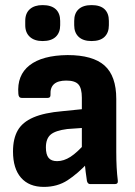

<svg xmlns="http://www.w3.org/2000/svg" viewBox="-20 -722 530 753"><path d="M334 0Q324 0 321 -12Q319 -25 316 -48Q313 -71 312 -93L301 -129V-339Q301 -376 287.5 -391Q274 -406 240 -406Q175 -406 178 -351Q179 -338 167 -338H65Q53 -338 52 -354Q46 -427 96 -466Q146 -505 245 -506Q344 -506 390 -465Q436 -424 436 -334V-127Q436 -93 437.5 -65.5Q439 -38 442 -14Q444 0 430 0ZM152 11Q94 11 62.5 -25Q31 -61 31 -128Q31 -178 49.5 -210.5Q68 -243 111 -261.5Q154 -280 225 -286L314 -295V-221L244 -216Q197 -210 178.5 -194Q160 -178 160 -144Q160 -116 170.5 -103Q181 -90 204 -90Q230 -90 256.5 -107Q283 -124 318 -164L327 -86Q285 -41 245 -15Q205 11 152 11ZM147 -561Q115 -561 97 -577.5Q79 -594 79 -623V-640Q79 -670 97 -686Q115 -702 147 -702Q181 -702 198.5 -686Q216 -670 216 -640V-623Q216 -594 198.5 -577.5Q181 -561 147 -561ZM339 -561Q306 -561 288.5 -577.5Q271 -594 271 -623V-640Q271 -670 288.5 -686Q306 -702 339 -702Q373 -702 390 -686Q407 -670 407 -640V-623Q407 -594 390 -577.5Q373 -561 339 -561Z"/></svg>

Font: Sofia Sans Semi Condensed ExtraBold
Style: Regular
Weight: 800
Designer: Botio Nikoltchev, Ani Petrova
Foundry: lettersoup
Version: Version 4.100